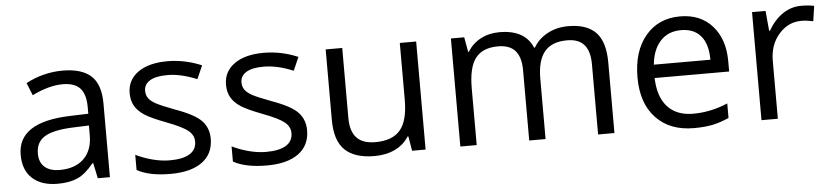

<svg xmlns="http://www.w3.org/2000/svg" viewBox="-38 -741 4099 947"><g transform="rotate(-5 2011.5 -267.5)"><path d="M415 0 399 -76H395Q355 -26 315 -8Q275 10 216 10Q136 10 91 -31Q46 -72 46 -148Q46 -310 305 -318L396 -321V-354Q396 -417 369 -447Q342 -477 282 -477Q215 -477 131 -436L106 -498Q146 -520 193 -532Q240 -544 287 -544Q383 -544 429 -501.5Q475 -459 475 -365V0ZM232 -57Q308 -57 351 -98.5Q394 -140 394 -215V-263L313 -260Q216 -256 173.5 -229.5Q131 -203 131 -147Q131 -103 157.5 -80Q184 -57 232 -57Z M987 -146Q987 -71 931.5 -30.5Q876 10 775 10Q669 10 609 -24V-99Q648 -80 692 -68.5Q736 -57 777 -57Q841 -57 875 -77.5Q909 -98 909 -139Q909 -170 882 -192.5Q855 -215 776 -245Q702 -273 670.5 -293.5Q639 -314 623.5 -340.5Q608 -367 608 -404Q608 -469 661 -507Q714 -545 807 -545Q893 -545 976 -510L947 -444Q867 -477 801 -477Q743 -477 714 -459Q685 -441 685 -409Q685 -388 696 -372.5Q707 -357 731.5 -343.5Q756 -330 825 -304Q920 -270 953.5 -234.5Q987 -199 987 -146Z M1464 -146Q1464 -71 1408.5 -30.5Q1353 10 1252 10Q1146 10 1086 -24V-99Q1125 -80 1169 -68.5Q1213 -57 1254 -57Q1318 -57 1352 -77.5Q1386 -98 1386 -139Q1386 -170 1359 -192.5Q1332 -215 1253 -245Q1179 -273 1147.5 -293.5Q1116 -314 1100.5 -340.5Q1085 -367 1085 -404Q1085 -469 1138 -507Q1191 -545 1284 -545Q1370 -545 1453 -510L1424 -444Q1344 -477 1278 -477Q1220 -477 1191 -459Q1162 -441 1162 -409Q1162 -388 1173 -372.5Q1184 -357 1208.5 -343.5Q1233 -330 1302 -304Q1397 -270 1430.5 -234.5Q1464 -199 1464 -146Z M1672 -535V-188Q1672 -123 1702 -90.5Q1732 -58 1795 -58Q1879 -58 1918 -104Q1957 -150 1957 -254V-535H2038V0H1971L1959 -72H1955Q1930 -32 1886 -11Q1842 10 1785 10Q1687 10 1638.5 -36.5Q1590 -83 1590 -185V-535Z M2892 0V-348Q2892 -412 2864.5 -444Q2837 -476 2780 -476Q2704 -476 2668 -432.5Q2632 -389 2632 -299V0H2551V-348Q2551 -412 2523.5 -444Q2496 -476 2438 -476Q2362 -476 2326.5 -430.5Q2291 -385 2291 -281V0H2210V-535H2276L2289 -462H2293Q2316 -501 2357.5 -523Q2399 -545 2451 -545Q2577 -545 2615 -454H2619Q2643 -496 2688.5 -520.5Q2734 -545 2792 -545Q2883 -545 2928 -498.5Q2973 -452 2973 -349V0Z M3366 10Q3247 10 3178.5 -62.5Q3110 -135 3110 -263Q3110 -393 3174 -469Q3238 -545 3345 -545Q3446 -545 3504.5 -479Q3563 -413 3563 -304V-253H3194Q3197 -159 3242 -110Q3287 -61 3369 -61Q3455 -61 3540 -97V-25Q3497 -6 3458.5 2Q3420 10 3366 10ZM3344 -477Q3280 -477 3241.5 -435Q3203 -393 3196 -319H3476Q3476 -396 3442 -436.5Q3408 -477 3344 -477Z M3945 -545Q3981 -545 4009 -539L3998 -464Q3965 -471 3939 -471Q3874 -471 3828 -418.5Q3782 -366 3782 -287V0H3701V-535H3768L3777 -436H3781Q3811 -488 3853 -516.5Q3895 -545 3945 -545Z"/></g></svg>

Font: Stephens Clock
Style: Regular
Weight: 400
Designer: Peter Wiegel (catfonts.de) with slight modifications by DT1.org
Version: Version 0.9.1